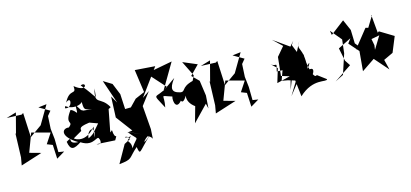

<svg xmlns="http://www.w3.org/2000/svg" viewBox="-69 -1120 4070 1902"><g transform="rotate(-15 1965.5 -169.5)"><path d="M472 0 415 -9 413 -144 401 -251 408 -381 445 -426 338 -488 424 -498 314 -311 190 -223 178 -474 160 -462 8 -468 110 -498 56 -292 52 -300 44 -55 30 25 250 -45 134 -77 205 -266 391 -216 324 -114 380 -92 387 51Z M962 -64 1006 -292 1031 -305C957 -439 876 -356 924 -526C908 -391 936 -431 799 -590C869 -620 851 -501 729 -602C739 -500 684 -598 616 -462C688 -528 663 -383 590 -412L599 -432C675 -370 797 -413 765 -457C770 -346 761 -350 848 -334L761 -342L740 -353L699 -417C696 -279 702 -360 639 -381C539 -247 647 -275 579 -218C506 -228 471 -149 631 -54C505 -56 610 -142 521 -86C536 10 576 2 651 -47C781 38 833 -92 842 -22C829 -65 881 46 800 13L989 24C1034 -55 990 37 984 -82ZM688 -153C689 -182 668 -201 831 -217L770 -218L869 -182C804 -111 808 -96 739 -63C747 -166 850 -172 797 -56L817 -163C710 -31 611 -85 598 -101Z M1070 83 968 263C1113 248 1071 234 1177 143C1194 241 1191 194 1335 62C1216 166 1272 84 1326 58C1262 73 1332 54 1353 106L1359 8L1340 -233L1437 -361L1363 -311L1562 -583L1356 -598L1389 -364L1292 -322L1223 -251L1164 -250L1156 -405L1108 -522L1022 -575L1105 -332L1062 -406L1053 -193L1178 -26L1139 -21L1258 34L1127 -25C1223 98 1217 22 1134 144C1145 54 1060 73 1152 27C1033 31 1119 -10 1133 50Z M1733 -270C1620 -291 1675 -369 1714 -422L1578 -326L1731 -586L1459 -535L1622 -354C1477 -260 1455 -349 1552 -162C1581 -299 1518 -288 1648 -249C1633 -201 1658 -82 1747 -227C1696 -254 1711 -73 1799 -263C1780 -253 1744 -169 1842 -98L1796 66L1950 -94L1963 -42L1972 -173L1950 -329L1881 -397L1974 -492L1830 -553L1907 -397L1882 -346C1745 -311 1799 -254 1722 -270Z M2463 0 2406 -9 2404 -144 2392 -251 2399 -381 2436 -426 2329 -488 2415 -498 2305 -311 2181 -223 2169 -474 2151 -462 1999 -468 2101 -498 2047 -292 2043 -300 2035 -55 2021 25 2241 -45 2125 -77 2196 -266 2382 -216 2315 -114 2371 -92 2378 51Z M2919 -443 2909 -421 2746 -536 2838 -449 2760 -357 2740 -167 2894 -120 2788 54 2880 -63C2921 46 3054 -90 3025 -105C3006 -26 3125 -185 3018 -154C2994 -196 3089 -267 3014 -167C3032 -412 2942 -357 3006 -457L2954 -356ZM3085 -84C3050 -44 3008 -203 3012 -317C2955 -235 2998 -250 2900 -273L2896 -396L2949 -474L2907 -425L2772 -368L2822 -362L2734 -119L2795 -108L2865 -87L2884 80C3040 -66 3164 15 3173 -18ZM2869 -178C2852 -222 2836 -162 2797 -8L2851 -148L2687 -108L2730 -250L2668 -308C2722 -259 2740 -330 2711 -221C2893 -215 2869 -184 2876 -233Z M3588 -218 3530 -290 3526 -428 3477 -540 3332 -429 3324 -474 3419 -360 3403 -222 3336 -18 3249 26 3429 -93 3392 -149 3365 -282 3501 -350 3467 -304 3555 -204 3537 -2 3698 -111 3713 -222 3694 -324 3676 -283 3785 -304 3662 -103 3795 49 3769 -56 3867 -102 3931 -258 3791 -343 3777 -333 3760 -519 3766 -514 3699 -404 3672 -411 3527 -229Z"/></g></svg>

Font: Asimov Silicon
Style: Regular
Weight: 400
Designer: Google
Version: Version 2.000980; 2014